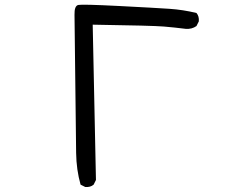

<svg xmlns="http://www.w3.org/2000/svg" viewBox="-20 -781 1040 804"><path d="M336.9 2 317.4 -7.8Q299.8 -70.3 298.8 -140.1Q297.9 -210 292 -718.8Q291 -756.8 308.1 -760.3Q325.2 -763.7 478.5 -755.9Q631.8 -748 689.5 -744.1Q747.1 -740.2 802.7 -726.6Q814.5 -712.9 812.5 -691.4L802.7 -671.9Q783.2 -658.2 757.8 -660.2Q711.9 -666 666 -669.9Q620.1 -673.8 368.2 -677.7L381.8 -27.3L372.1 -7.8Q358.4 3.9 336.9 2Z"/></svg>

Font: JasonHandwriting2
Style: Regular
Weight: 400
Version: Version 1.05.10